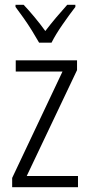

<svg xmlns="http://www.w3.org/2000/svg" viewBox="-20 -836 375 805"><path d="M307 -51H31V-90L242 -536H46V-583H303V-542L92 -98H307ZM144 -657Q131 -680 114 -707.5Q97 -735 78.5 -761Q60 -787 45 -807V-816H79Q100 -794 124.5 -764.5Q149 -735 170 -706Q193 -736 214.5 -761.5Q236 -787 262 -816H296V-807Q272 -776 242.5 -733.5Q213 -691 196 -657Z"/></svg>

Font: Noto Sans Tamil UI Condensed Light
Style: Regular
Weight: 300
Width: 3
Designer: Jelle Bosma - Monotype Design Team
Foundry: Monotype Imaging Inc.
Version: Version 2.004; ttfautohint (v1.8.4.7-5d5b)